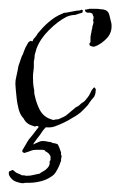

<svg xmlns="http://www.w3.org/2000/svg" viewBox="-22 -283 276 437"><path d="M193 -177Q191 -176 185 -178Q180 -180 182 -185Q182 -186 183 -186L184 -187V-200Q185 -203 185 -205Q185 -207 186 -209Q186 -213 188 -219Q188 -223 189 -225Q190 -227 190 -228.5Q190 -230 191 -231Q191 -233 190 -235V-238Q190 -239 191 -241V-245Q191 -245 189 -249Q189 -252 188 -252Q183 -255 179 -254Q172 -254 171 -261H172Q175 -261 177 -262Q180 -262 181 -263Q188 -263 195 -263Q202 -263 207 -262Q220 -262 225 -254Q226 -252 227 -248.5Q228 -245 229 -240Q232 -231 232 -223Q232 -210 224 -199Q209 -182 193 -177ZM89 7Q82 7 76 6.5Q70 6 65 5Q63 3 60 4Q57 6 55 4Q38 0 32 -13Q22 -23 19 -41Q17 -49 16 -58.5Q15 -68 14 -78Q14 -82 13.5 -85Q13 -88 13 -92Q13 -97 13.5 -100.5Q14 -104 15 -108Q17 -116 18 -122Q19 -128 20 -133Q22 -139 24 -144.5Q26 -150 28 -156Q30 -158 30.5 -160.5Q31 -163 32 -165L36 -175Q38 -178 39.5 -181Q41 -184 42 -186Q46 -190 49 -190Q49 -189 52 -189Q54 -195 57 -197Q59 -199 61 -202Q63 -205 64 -207Q69 -213 75 -219.5Q81 -226 88 -232Q96 -239 104 -244Q112 -249 120 -252Q123 -254 126 -254Q129 -254 133 -255L149 -258Q152 -259 157 -259Q160 -259 164 -261Q165 -261 165 -260Q166 -260 167 -259Q166 -258 166 -256Q166 -256 166 -255.5Q166 -255 165 -254Q162 -253 158 -252Q154 -251 149 -249Q144 -249 139.5 -248Q135 -247 130 -245Q120 -240 110 -232.5Q100 -225 89 -214Q79 -204 72 -193.5Q65 -183 61 -172Q59 -166 57 -158Q57 -154 56.5 -150.5Q56 -147 55 -143V-132Q55 -127 54 -120.5Q53 -114 53 -107Q53 -100 53.5 -93.5Q54 -87 55 -82Q56 -79 56 -73Q56 -69 57 -66Q61 -47 69 -32Q78 -16 96 -11Q99 -9 104 -11Q111 -11 114 -13Q119 -15 124 -17.5Q129 -20 133 -24Q138 -28 142.5 -32Q147 -36 151 -39Q156 -41 159 -44Q162 -47 165 -49Q169 -51 172 -54.5Q175 -58 178 -62Q179 -63 180.5 -65.5Q182 -68 184 -72Q186 -77 188 -79.5Q190 -82 191 -83Q193 -85 194 -83L196 -80Q196 -66 190 -60Q186 -56 183.5 -52Q181 -48 178 -44Q172 -37 164 -29.5Q156 -22 145 -16Q134 -9 123.5 -4Q113 1 102 5Q99 6 96 6.5Q93 7 89 7ZM31 134Q24 134 16 131Q9 129 4 123.5Q-1 118 -2 113V111Q-2 106 2 106Q3 106 4.5 104.5Q6 103 9 105Q11 107 13.5 109Q16 111 22 113L28 116H34Q34 117 37 117H42Q47 117 55 115Q63 113 69 112Q69 111 74.5 108Q80 105 81 104Q91 96 91 89V84Q93 82 93 80.5Q93 79 93 78V74Q93 72 92 71Q91 70 91 69Q89 66 87 65Q85 63 83.5 62.5Q82 62 81 61Q80 58 75 58H60Q53 58 48.5 60Q44 62 37 64Q36 65 34 65Q32 65 30 63.5Q28 62 29 59Q34 51 37.5 44.5Q41 38 44 34Q51 26 61 12.5Q71 -1 76 -7H79Q81 -6 82.5 -6Q84 -6 85 -6Q92 -6 92 -4Q92 -2 91 -1.5Q90 -1 88 1Q87 3 85.5 4Q84 5 82 7Q75 14 69 24Q68 25 62 33Q56 41 53 46Q56 45 63 41.5Q70 38 74 38Q82 38 85 39Q88 40 91 40Q94 40 97 42Q99 43 101.5 43Q104 43 105 44Q109 44 110.5 47.5Q112 51 113 53L117 64V68Q116 69 117 69.5Q118 70 118 71V75Q118 76 117.5 76Q117 76 117 77Q117 77 117.5 78Q118 79 117 79V83L115 88Q114 92 109.5 101Q105 110 100 115Q88 125 73 129Q58 133 46 133Q45 133 39.5 133Q34 133 31 134Z"/></svg>

Font: Estonia
Style: Regular
Weight: 400
Designer: Robert E. Leuschke
Foundry: Robert E. Leuschke
Version: Version 1.014; ttfautohint (v1.8.3)